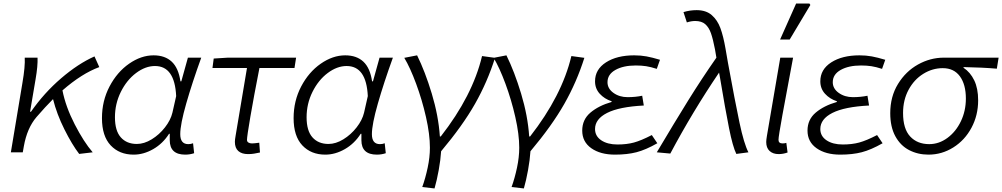

<svg xmlns="http://www.w3.org/2000/svg" viewBox="-20 -856 5632 1079"><path d="M119 -532H191Q193 -486 180 -411L149 -228H154Q228 -334 323.5 -416Q419 -498 511 -539L538 -479Q440 -443 331 -348Q349 -256 400 -157Q451 -58 501 0L425 9Q385 -43 342 -129Q299 -215 278 -299Q235 -256 185 -198Q132 -136 114 -34L108 0H41L106 -390Q122 -483 119 -532Z M553 -192Q553 -289 595.5 -370Q638 -451 705.5 -498Q773 -545 843 -545Q907 -545 945 -509.5Q983 -474 994 -399H999L1036 -532H1111Q1060 -391 1026.5 -274Q993 -157 993 -102Q993 -46 1038 -46Q1053 -46 1065 -51L1071 5Q1047 13 1021 13Q934 13 934 -68V-104H930Q895 -49 841 -18Q787 13 731 13Q651 13 602 -39Q553 -91 553 -192ZM949 -223 970 -316Q962 -485 851 -485Q797 -485 744.5 -445.5Q692 -406 659 -339.5Q626 -273 626 -197Q626 -121 659 -84Q692 -47 749 -47Q790 -47 832.5 -73Q875 -99 907 -140Q939 -181 949 -223Z M1300 -59Q1300 -71 1304 -93L1368 -474H1174L1181 -527L1261 -532H1644L1635 -474H1438Q1406 -311 1387 -200Q1368 -89 1368 -70Q1368 -60 1376 -55Q1384 -50 1396 -50Q1409 -50 1437 -54L1441 1Q1423 5 1407.5 7.5Q1392 10 1374 10Q1339 10 1319.5 -7Q1300 -24 1300 -59Z M1630 -192Q1630 -289 1672.5 -370Q1715 -451 1782.5 -498Q1850 -545 1920 -545Q1984 -545 2022 -509.5Q2060 -474 2071 -399H2076L2113 -532H2188Q2137 -391 2103.5 -274Q2070 -157 2070 -102Q2070 -46 2115 -46Q2130 -46 2142 -51L2148 5Q2124 13 2098 13Q2011 13 2011 -68V-104H2007Q1972 -49 1918 -18Q1864 13 1808 13Q1728 13 1679 -39Q1630 -91 1630 -192ZM2026 -223 2047 -316Q2039 -485 1928 -485Q1874 -485 1821.5 -445.5Q1769 -406 1736 -339.5Q1703 -273 1703 -197Q1703 -121 1736 -84Q1769 -47 1826 -47Q1867 -47 1909.5 -73Q1952 -99 1984 -140Q2016 -181 2026 -223Z M2396 -26Q2396 -101 2374 -198Q2352 -295 2318.5 -385.5Q2285 -476 2252 -531L2324 -545Q2369 -454 2406.5 -330Q2444 -206 2452 -89H2457Q2636 -318 2689 -541L2762 -531Q2719 -395 2649.5 -272.5Q2580 -150 2459 -6Q2456 42 2445.5 100Q2435 158 2422 203L2353 195Q2371 145 2383.5 86Q2396 27 2396 -26Z M2898 -26Q2898 -101 2876 -198Q2854 -295 2820.5 -385.5Q2787 -476 2754 -531L2826 -545Q2871 -454 2908.5 -330Q2946 -206 2954 -89H2959Q3138 -318 3191 -541L3264 -531Q3221 -395 3151.5 -272.5Q3082 -150 2961 -6Q2958 42 2947.5 100Q2937 158 2924 203L2855 195Q2873 145 2885.5 86Q2898 27 2898 -26Z M3252 -122Q3252 -184 3298 -223Q3344 -262 3417 -283V-287Q3377 -300 3350.5 -329Q3324 -358 3324 -399Q3324 -466 3385.5 -505.5Q3447 -545 3544 -545Q3581 -545 3613.5 -539Q3646 -533 3689 -520L3671 -469Q3637 -480 3611 -484Q3585 -488 3553 -488Q3483 -488 3438.5 -463Q3394 -438 3394 -394Q3394 -358 3427.5 -334Q3461 -310 3507 -310Q3551 -310 3589 -318L3598 -263Q3460 -256 3392 -221.5Q3324 -187 3324 -131Q3324 -91 3359 -67.5Q3394 -44 3450 -44Q3502 -44 3542.5 -55Q3583 -66 3643 -97L3674 -51Q3609 -14 3557 -0.5Q3505 13 3436 13Q3354 13 3303 -23Q3252 -59 3252 -122Z M4026 -421 4021 -448Q3872 -228 3747 7L3671 0Q3772 -170 3847.5 -291.5Q3923 -413 4006 -532L3998 -579Q3987 -636 3975.5 -669Q3964 -702 3943.5 -720Q3923 -738 3887 -738Q3864 -738 3840 -730L3821 -788Q3857 -799 3895 -799Q3948 -799 3980 -771Q4012 -743 4028.5 -698Q4045 -653 4057 -584Q4066 -535 4071 -503Q4111 -284 4136 -166Q4161 -48 4186 0L4118 9Q4098 -31 4077 -136Q4056 -241 4026 -421Z M4286 -58Q4286 -69 4290 -93L4365 -532H4437L4429 -489Q4399 -330 4377 -209.5Q4355 -89 4355 -70Q4355 -50 4378 -50Q4389 -50 4399 -53L4406 1Q4381 10 4356 10Q4324 10 4305 -7.5Q4286 -25 4286 -58ZM4454 -836H4529L4534 -828L4418 -634H4364Z M4518 -122Q4518 -184 4564 -223Q4610 -262 4683 -283V-287Q4643 -300 4616.5 -329Q4590 -358 4590 -399Q4590 -466 4651.5 -505.5Q4713 -545 4810 -545Q4847 -545 4879.5 -539Q4912 -533 4955 -520L4937 -469Q4903 -480 4877 -484Q4851 -488 4819 -488Q4749 -488 4704.5 -463Q4660 -438 4660 -394Q4660 -358 4693.5 -334Q4727 -310 4773 -310Q4817 -310 4855 -318L4864 -263Q4726 -256 4658 -221.5Q4590 -187 4590 -131Q4590 -91 4625 -67.5Q4660 -44 4716 -44Q4768 -44 4808.5 -55Q4849 -66 4909 -97L4940 -51Q4875 -14 4823 -0.5Q4771 13 4702 13Q4620 13 4569 -23Q4518 -59 4518 -122Z M4983 -220Q4983 -313 5026.5 -384Q5070 -455 5139 -493.5Q5208 -532 5284 -532H5592L5582 -470Q5502 -477 5395 -479V-475Q5433 -450 5455 -404.5Q5477 -359 5477 -292Q5477 -208 5439.5 -138Q5402 -68 5337.5 -27.5Q5273 13 5198 13Q5138 13 5089 -12.5Q5040 -38 5011.5 -90.5Q4983 -143 4983 -220ZM5408 -302Q5408 -381 5374.5 -427Q5341 -473 5278 -473Q5220 -473 5168.5 -441Q5117 -409 5086 -351.5Q5055 -294 5055 -221Q5055 -132 5095 -89Q5135 -46 5202 -46Q5257 -46 5304.5 -81Q5352 -116 5380 -174.5Q5408 -233 5408 -302Z"/></svg>

Font: Nebula Sans Book
Style: Regular
Weight: 400
Italic angle: -9°
Designer: Paul D. Hunt for Adobe (as Source Sans)
Foundry: Nebula Entertainment & Broadcasting LLC
Version: Version 1.010